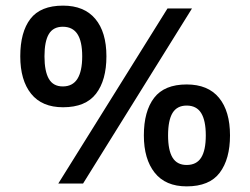

<svg xmlns="http://www.w3.org/2000/svg" viewBox="-20 -652 889 682"><path d="M575 -622H662L275 0H187ZM204 -271Q129 -271 90.5 -319Q52 -367 52 -452Q52 -538 88 -585Q124 -632 204 -632Q279 -632 318.5 -585Q358 -538 358 -452Q358 -367 321 -319Q284 -271 204 -271ZM203 -345Q238 -345 255 -372Q272 -399 272 -452Q272 -505 255 -531Q238 -557 203 -557Q169 -557 153.5 -531Q138 -505 138 -452Q138 -399 153.5 -372Q169 -345 203 -345ZM643 10Q568 10 529.5 -38.5Q491 -87 491 -171Q491 -257 527.5 -304.5Q564 -352 643 -352Q719 -352 758 -304.5Q797 -257 797 -171Q797 -87 760.5 -38.5Q724 10 643 10ZM643 -66Q678 -66 694.5 -92Q711 -118 711 -171Q711 -224 694.5 -250.5Q678 -277 643 -277Q609 -277 593 -251Q577 -225 577 -171Q577 -118 593 -92Q609 -66 643 -66Z"/></svg>

Font: Noto Sans Devanagari Medium
Style: Regular
Weight: 500
Version: Version 2.003